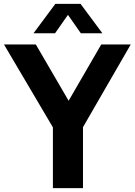

<svg xmlns="http://www.w3.org/2000/svg" viewBox="-48 -969 693 989"><path d="M224.5 0V-313L-27.5 -740H136.5L305.5 -450L473.5 -740H625.5L379.5 -314V0ZM124.5 -797.5 237 -949H367L479.5 -797.5H368.5L302 -892.5L235.5 -797.5Z"/></svg>

Font: Encode Sans SmCnd
Style: Bold
Weight: 700
Width: 4
Designer: Multiple Designers
Foundry: Impallari Type
Version: Version 3.002; ttfautohint (v1.8.3) -l 8 -r 50 -G 200 -x 14 